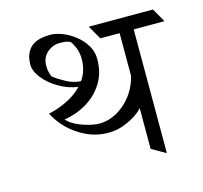

<svg xmlns="http://www.w3.org/2000/svg" viewBox="-97 -761 920 869"><g transform="rotate(-15 363.0 -327.0)"><path d="M516.6 -386.7V-231.4Q509.8 -220.2 484.9 -202.6Q460 -185.1 424.8 -171.4Q389.6 -157.7 351.1 -157.7Q296.9 -157.7 249.5 -179.7Q202.1 -201.7 166.7 -236.8Q131.3 -272 112.3 -311Q163.6 -321.8 210.9 -347.2Q258.3 -372.6 288.8 -413.8Q319.3 -455.1 319.3 -512.2Q319.3 -543.9 307.6 -569.6Q295.9 -595.2 290.5 -598.6Q285.2 -602.5 273.2 -605Q261.2 -607.4 241.2 -607.4Q208.5 -607.4 182.1 -584.7Q155.8 -562 155.8 -521.5Q155.8 -504.9 160.4 -488.5Q165 -472.2 169.4 -468.8Q188 -454.1 223.6 -434.6Q259.3 -415 301.8 -415L273.9 -393.1Q225.6 -399.9 183.1 -424.8Q140.6 -449.7 114.3 -482.9Q87.9 -516.1 87.9 -546.9Q87.9 -597.7 116.5 -626Q145 -654.3 211.4 -654.3Q235.4 -654.3 265.4 -642.6Q295.4 -630.9 323.2 -609.4Q351.1 -587.9 369.1 -558.3Q387.2 -528.8 387.2 -493.7Q387.2 -427.2 356 -379.2Q324.7 -331.1 275.9 -303Q227.1 -274.9 173.3 -267.6Q188.5 -249.5 215.6 -236.3Q242.7 -223.1 271.7 -215.8Q300.8 -208.5 321.3 -208.5Q363.8 -208.5 403.8 -230.5Q443.8 -252.4 474.1 -292.5Q504.4 -332.5 516.6 -386.7ZM578.1 -644.5 615.2 -580.1H424.8L387.7 -644.5ZM688.5 -644.5 725.6 -580.1H531.2L494.1 -644.5ZM515.1 -38.1V-644.5H581.1V0Z"/></g></svg>

Font: Annapurna SIL
Style: Regular
Weight: 400
Designer: Peter Martin, Annie Olsen
Foundry: SIL International
Version: Version 2.000